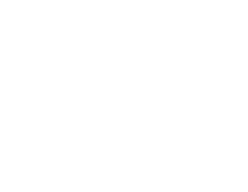

<svg xmlns="http://www.w3.org/2000/svg" viewBox="-70 -420 440 340"><g transform="rotate(-90 150.0 -250.0)"><path d="M100 -450Q100 -450 100 -450Q100 -450 100 -450Q100 -450 100 -450Q100 -450 100 -450Q100 -450 100 -450Q100 -450 100 -450Q100 -450 100 -450Q100 -450 100 -450Q100 -450 100 -450Q100 -450 100 -450Q100 -450 100 -450Q100 -450 100 -450ZM100 -50Q100 -50 100 -50Q100 -50 100 -50Q100 -50 100 -50Q100 -50 100 -50Q100 -50 100 -50Q100 -50 100 -50Q100 -50 100 -50Q100 -50 100 -50Q100 -50 100 -50Q100 -50 100 -50Q100 -50 100 -50Q100 -50 100 -50ZM200 -50Q200 -50 200 -50Q200 -50 200 -50Q200 -50 200 -50Q200 -50 200 -50Q200 -50 200 -50Q200 -50 200 -50Q200 -50 200 -50Q200 -50 200 -50Q200 -50 200 -50Q200 -50 200 -50Q200 -50 200 -50Q200 -50 200 -50ZM100 -350Q100 -350 100 -350Q100 -350 100 -350Q100 -350 100 -350Q100 -350 100 -350Q100 -350 100 -350Q100 -350 100 -350Q100 -350 100 -350Q100 -350 100 -350Q100 -350 100 -350Q100 -350 100 -350Q100 -350 100 -350Q100 -350 100 -350ZM100 -250Q100 -250 100 -250Q100 -250 100 -250Q100 -250 100 -250Q100 -250 100 -250Q100 -250 100 -250Q100 -250 100 -250Q100 -250 100 -250Q100 -250 100 -250Q100 -250 100 -250Q100 -250 100 -250Q100 -250 100 -250Q100 -250 100 -250ZM100 -150Q100 -150 100 -150Q100 -150 100 -150Q100 -150 100 -150Q100 -150 100 -150Q100 -150 100 -150Q100 -150 100 -150Q100 -150 100 -150Q100 -150 100 -150Q100 -150 100 -150Q100 -150 100 -150Q100 -150 100 -150Q100 -150 100 -150Z"/></g></svg>

Font: TINY 5x3
Style: Regular
Weight: 400
Designer: Jack Halten Fahnestock
Foundry: Velvetyne Type Foundry
Version: Version 1.002